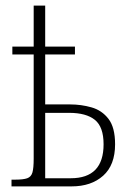

<svg xmlns="http://www.w3.org/2000/svg" viewBox="-20 -664 474 684"><path d="M21 0V-24H34Q63 -24 77 -29Q91 -34 95.5 -49.5Q100 -65 100 -99V-470H24V-498H100V-644H141V-498H247V-470H141V-292H230Q269 -292 306 -281.5Q343 -271 366.5 -240.5Q390 -210 390 -150Q390 -76 347.5 -38Q305 0 235 0ZM232 -29Q349 -29 349 -150Q349 -212 318 -237Q287 -262 226 -262H141V-29Z"/></svg>

Font: Noto Serif ExtraCondensed ExtraLight
Style: Regular
Weight: 200
Width: 2
Designer: Monotype Design Team
Foundry: Monotype Imaging Inc.
Version: Version 2.015